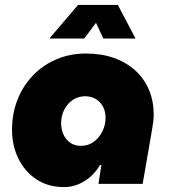

<svg xmlns="http://www.w3.org/2000/svg" viewBox="-20 -749 688 782"><path d="M241 13Q176 13 128.5 -18.5Q81 -50 55 -103Q29 -156 29 -220Q29 -287 51.5 -343.5Q74 -400 114.5 -442Q155 -484 210 -507.5Q265 -531 330 -531Q393 -531 444 -513Q495 -495 531.5 -461.5Q568 -428 587 -382.5Q606 -337 606 -282Q606 -269 604 -252.5Q602 -236 595 -196L561 0H381L393 -77H387Q363 -35 323.5 -11Q284 13 241 13ZM310 -155Q340 -155 362.5 -172Q385 -189 397.5 -215Q410 -241 410 -269Q410 -295 399.5 -314.5Q389 -334 370.5 -345.5Q352 -357 327 -357Q299 -357 276.5 -342Q254 -327 241.5 -302Q229 -277 229 -247Q229 -221 239 -200Q249 -179 267 -167Q285 -155 310 -155ZM181 -592 298 -729H460L532 -592H401L371 -656L323 -592Z"/></svg>

Font: MuseoModerno Thin Black
Style: Italic
Weight: 900
Italic angle: -9°
Version: Version 1.003